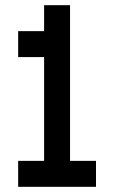

<svg xmlns="http://www.w3.org/2000/svg" viewBox="-20 -720 440 740"><path d="M50 0H350V-100H250V-700H150V-600H50V-500H150V-100H50Z"/></svg>

Font: Connection Serif
Style: Regular
Weight: 400
Version: Version 0.2